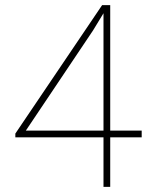

<svg xmlns="http://www.w3.org/2000/svg" viewBox="-20 -731 587 751"><path d="M411.1 -710.9C411.1 -710.9 379.4 -710.9 379.4 -710.9C379.4 -710.9 40 -208.5 40 -208.5C40 -208.5 40 -193.8 40 -193.8C40 -193.8 384.8 -193.8 384.8 -193.8C384.8 -193.8 384.8 0 384.8 0C384.8 0 411.1 0 411.1 0C411.1 0 411.1 -193.8 411.1 -193.8C411.1 -193.8 534.2 -193.8 534.2 -193.8C534.2 -193.8 534.2 -220.2 534.2 -220.2C534.2 -220.2 411.1 -220.2 411.1 -220.2C411.1 -220.2 411.1 -710.9 411.1 -710.9ZM343.8 -611.8C343.8 -611.8 384.8 -679.2 384.8 -679.2C384.8 -679.2 384.8 -220.2 384.8 -220.2C384.8 -220.2 81.1 -220.2 81.1 -220.2C81.1 -220.2 343.8 -611.8 343.8 -611.8Z"/></svg>

Font: WOX
Style: Regular
Weight: 500
Designer: Google
Foundry: ""
Version: ""